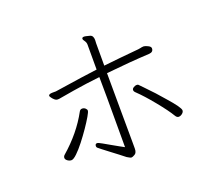

<svg xmlns="http://www.w3.org/2000/svg" viewBox="-120 -886 1240 1078"><g transform="rotate(-20 500.0 -346.5)"><path d="M327 -110Q327 -124 339 -124Q346 -124 368.5 -111Q391 -98 411.5 -86.5Q432 -75 450.5 -64.5Q469 -54 479 -49V-346Q479 -410 478 -468Q396 -459 316.5 -446Q237 -433 231 -431.5Q225 -430 215.5 -430Q206 -430 197 -438Q188 -446 182.5 -454.5Q177 -463 177 -464Q177 -476 201 -476H221Q411 -505 478 -513V-662Q478 -675 470 -686Q462 -697 462 -701Q462 -711 474 -711Q480 -711 488 -709Q488 -709 508 -704Q527 -699 527 -672L526 -652V-519Q574 -524 625 -529.5Q676 -535 709.5 -537.5Q743 -540 751.5 -542.5Q760 -545 769 -545H772Q781 -544 796 -536.5Q811 -529 811 -519Q811 -497 786 -495Q670 -489 526 -474L527 -242L528 -58V-23Q528 2 514 10Q500 18 494.5 18Q489 18 482 14Q475 10 468 6Q455 -5 433.5 -21Q412 -37 390 -54Q368 -71 351.5 -83.5Q335 -96 331 -100Q327 -104 327 -110ZM853 -133Q853 -123 842.5 -114.5Q832 -106 821 -106Q810 -106 802 -120Q780 -157 729.5 -219Q679 -281 640 -318Q631 -326 631 -334.5Q631 -343 641 -349Q651 -355 658.5 -355Q666 -355 669 -352.5Q672 -350 691 -330Q748 -272 790 -222Q853 -151 853 -133ZM146 -125Q250 -215 309 -324Q315 -335 326 -335Q337 -335 345 -328Q353 -321 353 -313.5Q353 -306 338.5 -281Q324 -256 301 -222.5Q278 -189 253 -157Q228 -125 206 -104Q184 -83 172 -83Q160 -83 149 -91Q138 -99 138 -108.5Q138 -118 146 -125Z"/></g></svg>

Font: LXGW WenKai Lite Light
Style: Regular
Weight: 300
Designer: LXGW / Fontworks Inc.
Foundry: LXGW / Fontworks Inc.
Version: Version 1.511; March 25, 2025